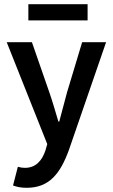

<svg xmlns="http://www.w3.org/2000/svg" viewBox="-20 -693 537 914"><path d="M107 201C215 201 267 133 308 21L485 -492H371L299 -253C287 -208 274 -160 262 -114H258C244 -161 230 -210 215 -253L132 -492H12L205 -7L196 24C180 72 150 106 99 106C88 106 79 105 65 101L42 190C61 197 80 201 107 201ZM115 -596H397V-673H115Z"/></svg>

Font: Source Sans Pro Semibold
Style: Regular
Weight: 600
Designer: Paul D. Hunt
Foundry: Adobe Systems Incorporated
Version: Version 3.006;hotconv 1.0.111;makeotfexe 2.5.65597